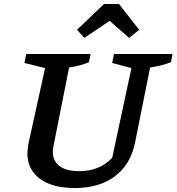

<svg xmlns="http://www.w3.org/2000/svg" viewBox="-20 -936 889 967"><path d="M357 11Q244 11 181 -35.5Q118 -82 118 -164Q118 -174 119.5 -185Q121 -196 123 -211L207 -593L103 -619L112 -664H436L428 -623Q407 -614 383.5 -607.5Q360 -601 328 -596L250 -204Q248 -194 247 -186.5Q246 -179 246 -172Q246 -125 280 -99.5Q314 -74 379 -74Q431 -74 471.5 -90.5Q512 -107 545 -141L642 -593L545 -619L554 -664H849L841 -623Q819 -614 793.5 -607.5Q768 -601 736 -596L661 -222Q639 -109 560 -49Q481 11 357 11ZM579 -916 681 -786 631 -745 532 -831 405 -745 368 -786 504 -916Z"/></svg>

Font: Piazzolla Thin
Style: Bold Italic
Weight: 700
Italic angle: -11.3°
Version: Version 2.005